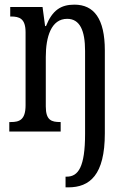

<svg xmlns="http://www.w3.org/2000/svg" viewBox="-20 -566 549 826"><path d="M262 240H274C366 240 431 187 431 8V-349C431 -486 384 -546 300 -546C242 -546 205 -522 178 -454H174L163 -536H24V-495H27C64 -495 90 -486 90 -427V-113C90 -50 63 -41 27 -41H20V0H241V-41H239C202 -41 177 -48 177 -108V-321C177 -407 200 -485 269 -485C324 -485 346 -434 346 -347V10C346 152 317 194 267 194H262Z"/></svg>

Font: Noto Serif Armenian ExtraCondensed
Style: Regular
Weight: 400
Width: 2
Designer: Monotype Design Team
Foundry: Monotype Imaging Inc.
Version: Version 2.008